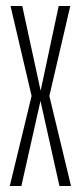

<svg xmlns="http://www.w3.org/2000/svg" viewBox="-20 -618 275 638"><path d="M12.5 0H51L114.5 -282.5L177.5 0H216L144 -299L213.5 -598H175L115 -316.5L54 -598H15L85 -299Z"/></svg>

Font: Anybody ExtraCondensed ExtraLight
Style: Regular
Weight: 250
Width: 2
Version: Version 1.113;gftools[0.9.25]